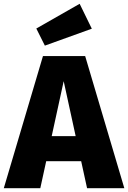

<svg xmlns="http://www.w3.org/2000/svg" viewBox="-39 -990 674 1010"><path d="M615 0H419L388 -142H204L173 0H-19L187 -695H409ZM359 -274 296 -563 233 -274ZM197 -750 152 -840 380 -970 444 -839Z"/></svg>

Font: Trujillo ExtraBold
Style: Regular
Weight: 800
Designer: Fira Sans original fonts by bBox Type GmbH, Carrois Corporate GbR, & Edenspiekermann AG / Changes by Cristiano Sobral
Foundry: Fira Sans original fonts by bBox Type GmbH, Carrois Corporate GbR, & Edenspiekermann AG / Changes by Cristiano Sobral
Version: Version 4.301;July 28, 2020;FontCreator 13.0.0.2655 64-bit